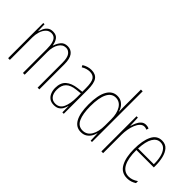

<svg xmlns="http://www.w3.org/2000/svg" viewBox="-4 -1393 2035 2035"><g transform="rotate(45 1014.0 -375.0)"><path d="M429 -537Q480 -537 509.5 -498Q539 -459 539 -374V0H513V-372Q513 -449 488.5 -481Q464 -513 428 -513Q379 -513 349 -465.5Q319 -418 319 -341V0H293V-355Q293 -417 282 -451.5Q271 -486 252 -499.5Q233 -513 209 -513Q171 -513 146 -486.5Q121 -460 109 -420Q97 -380 97 -337V0H71V-527H90L93 -428H95Q103 -451 115 -476.5Q127 -502 149.5 -519.5Q172 -537 209 -537Q260 -537 282.5 -504.5Q305 -472 310 -431H313Q328 -476 354 -506.5Q380 -537 429 -537Z M785 -537Q848 -537 876.5 -496.5Q905 -456 905 -358V0H884L883 -93H881Q875 -68 862.5 -44.5Q850 -21 826.5 -5.5Q803 10 765 10Q723 10 697 -9.5Q671 -29 658.5 -61Q646 -93 646 -129Q646 -208 691 -247.5Q736 -287 818 -297L879 -304V-355Q879 -445 857 -478.5Q835 -512 785 -512Q767 -512 743 -506Q719 -500 691 -483L680 -505Q731 -537 785 -537ZM817 -274Q743 -266 707.5 -230.5Q672 -195 672 -129Q672 -73 697 -42.5Q722 -12 765 -12Q828 -12 854 -70Q880 -128 880 -220V-281Z M1169 10Q1095 10 1057.5 -58Q1020 -126 1020 -256Q1020 -394 1060 -465.5Q1100 -537 1173 -537Q1211 -537 1237.5 -520.5Q1264 -504 1280.5 -479Q1297 -454 1302 -429H1304Q1303 -448 1302.5 -464.5Q1302 -481 1302 -497V-760H1328V0H1308L1304 -106H1302Q1296 -79 1280 -52.5Q1264 -26 1237 -8Q1210 10 1169 10ZM1171 -15Q1234 -15 1268 -71.5Q1302 -128 1302 -221V-315Q1302 -403 1268 -457.5Q1234 -512 1174 -512Q1112 -512 1079.5 -447Q1047 -382 1047 -256Q1047 -142 1076 -78.5Q1105 -15 1171 -15Z M1606 -535Q1616 -535 1628.5 -532.5Q1641 -530 1651 -524L1643 -500Q1637 -503 1627 -506Q1617 -509 1606 -509Q1579 -509 1558 -487.5Q1537 -466 1523 -431.5Q1509 -397 1502 -356.5Q1495 -316 1495 -277V0H1469V-527H1489L1494 -409H1496Q1504 -436 1516.5 -465Q1529 -494 1551 -514.5Q1573 -535 1606 -535Z M1843 -537Q1896 -537 1926 -503Q1956 -469 1969 -415Q1982 -361 1982 -301V-273H1721Q1720 -148 1755.5 -81.5Q1791 -15 1862 -15Q1914 -15 1966 -52V-22Q1945 -8 1919 1Q1893 10 1862 10Q1776 10 1735.5 -63.5Q1695 -137 1695 -264Q1695 -388 1731 -462.5Q1767 -537 1843 -537ZM1843 -512Q1791 -512 1759 -459Q1727 -406 1722 -297H1958Q1959 -356 1947.5 -404.5Q1936 -453 1910.5 -482.5Q1885 -512 1843 -512Z"/></g></svg>

Font: Noto Sans Lao Looped ExtraCondensed Thin
Style: Regular
Weight: 100
Width: 2
Designer: Mark Frömberg, Ben Mitchell
Foundry: The Fontpad Ltd
Version: Version 1.002; ttfautohint (v1.8.4.7-5d5b)